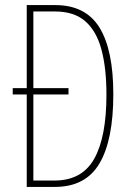

<svg xmlns="http://www.w3.org/2000/svg" viewBox="-20 -734 519 754"><path d="M197 -714Q316 -714 370.5 -626Q425 -538 425 -364Q425 -184 370.5 -92Q316 0 196 0H85V-363H30V-388H85V-714ZM195 -689H111V-388H249V-363H111V-25H194Q302 -25 350 -110.5Q398 -196 398 -362Q398 -466 378.5 -539Q359 -612 315 -650.5Q271 -689 195 -689Z"/></svg>

Font: Noto Sans Hebrew ExtraCondensed Thin
Style: Regular
Weight: 100
Width: 2
Designer: Monotype Design Team
Foundry: Monotype Imaging Inc.
Version: Version 2.004; ttfautohint (v1.8.4.7-5d5b)